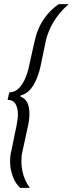

<svg xmlns="http://www.w3.org/2000/svg" viewBox="-20 -763 354 933"><path d="M78 150Q68 141 59 128Q50 115 43.5 98Q37 81 33 62.5Q29 44 29 24Q29 9 30.5 -5.5Q32 -20 36 -34L60 -151Q63 -165 65 -180Q67 -195 67 -207Q67 -237 56 -257Q45 -277 17 -278L25 -314Q53 -315 71.5 -334Q90 -353 102.5 -382Q115 -411 121 -441L147 -558Q154 -591 165.5 -619Q177 -647 193 -670.5Q209 -694 228 -712.5Q247 -731 267 -743H314Q292 -724 273.5 -702.5Q255 -681 241 -658Q227 -635 217.5 -611.5Q208 -588 203 -566L178 -446Q170 -408 157 -377.5Q144 -347 125.5 -326.5Q107 -306 80 -299L79 -294Q105 -283 114 -262Q123 -241 123 -209Q123 -195 121 -179.5Q119 -164 115 -146L89 -27Q86 -15 85 -2.5Q84 10 84 22Q84 45 88.5 67.5Q93 90 102.5 111Q112 132 125 150Z"/></svg>

Font: Saira Condensed Light
Style: Italic
Weight: 300
Width: 3
Italic angle: -12°
Designer: Hector Gatti with collaboration of the Omnibus-Type team
Foundry: Omnibus-Type
Version: Version 1.101